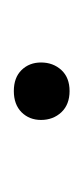

<svg xmlns="http://www.w3.org/2000/svg" viewBox="59 -176 121 279"><g transform="rotate(90 119.5 -36.5)"><path d="M70.8 -35.6Q70.8 -53.2 81.8 -65.2Q92.8 -77.1 112.3 -77.1Q131.8 -77.1 143.1 -65.2Q154.3 -53.2 154.3 -35.6Q154.3 -18.6 143.1 -7.3Q131.8 3.9 112.3 3.9Q92.8 3.9 81.8 -7.3Q70.8 -18.6 70.8 -35.6Z"/></g></svg>

Font: Roboto Condensed Light
Style: Regular
Weight: 300
Designer: Google
Version: Version 2.134; 2016